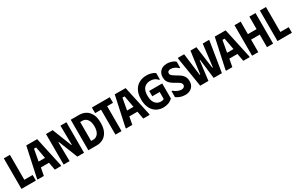

<svg xmlns="http://www.w3.org/2000/svg" viewBox="211 -2256 5840 3812"><g transform="rotate(-30 3131.5 -349.5)"><path d="M49 -700H189V-128H380V0H49Z M418 0V-23L564 -700L813 -699L960 -23V0H814L782 -176H596L563 0ZM615 -299H762L713 -567H664Z M1347 -700H1484V0H1331L1158 -434H1147L1153 0H1016V-700H1169L1342 -260H1353Z M1776 -700H1583V0H1776Q1859 0 1925 -37.5Q1991 -75 2030 -152.5Q2069 -230 2069 -350Q2069 -471 2030 -548Q1991 -625 1925 -662.5Q1859 -700 1776 -700ZM1774 -133H1723V-567H1774Q1841 -567 1883.5 -511Q1926 -455 1926 -350Q1926 -247 1884 -190Q1842 -133 1774 -133Z M2478 -700V-571H2344V0H2204V-571H2068V-700Z M2446 0V-23L2592 -700L2841 -699L2988 -23V0H2842L2810 -176H2624L2591 0ZM2643 -299H2790L2741 -567H2692Z M2994 -350Q2994 -475 3038.5 -555Q3083 -635 3157.5 -673Q3232 -711 3322 -711Q3371 -711 3410 -701Q3449 -691 3476.5 -677.5Q3504 -664 3516 -651V-508H3497Q3485 -526 3462 -543Q3439 -560 3407.5 -570.5Q3376 -581 3337 -581Q3275 -581 3230.5 -555.5Q3186 -530 3163 -478.5Q3140 -427 3140 -350Q3140 -276 3161.5 -223.5Q3183 -171 3224 -143.5Q3265 -116 3321 -116Q3345 -116 3362 -121.5Q3379 -127 3388 -136V-294H3218V-416H3516V-71Q3473 -28 3417.5 -8.5Q3362 11 3297 11Q3238 11 3183.5 -10.5Q3129 -32 3086.5 -76Q3044 -120 3019 -188Q2994 -256 2994 -350Z M4011 -185Q4011 -123 3984.5 -79Q3958 -35 3911 -11.5Q3864 12 3803 12Q3755 12 3714 0.5Q3673 -11 3643.5 -27Q3614 -43 3600 -54V-191H3618Q3650 -162 3696.5 -139.5Q3743 -117 3786 -117Q3809 -117 3827.5 -124.5Q3846 -132 3857 -146Q3868 -160 3868 -180Q3868 -210 3850.5 -228.5Q3833 -247 3797 -268L3714 -317Q3683 -335 3653.5 -359.5Q3624 -384 3604.5 -421.5Q3585 -459 3585 -513Q3585 -577 3612.5 -621.5Q3640 -666 3685.5 -688.5Q3731 -711 3788 -711Q3832 -711 3868.5 -702Q3905 -693 3933.5 -678.5Q3962 -664 3981 -645V-508H3962Q3932 -541 3888.5 -561.5Q3845 -582 3800 -582Q3770 -582 3749 -567Q3728 -552 3728 -523Q3728 -494 3752 -473Q3776 -452 3815 -428L3898 -377Q3932 -356 3957 -329.5Q3982 -303 3996.5 -268Q4011 -233 4011 -185Z M4038 -700H4183L4247 -189H4258L4328 -700H4464L4534 -189H4546L4609 -700H4754V-677L4645 0H4456L4402 -443H4391L4336 0H4147L4038 -677Z M4739 0V-23L4885 -700L5134 -699L5281 -23V0H5135L5103 -176H4917L4884 0ZM4936 -299H5083L5034 -567H4985Z M5678 -700H5819V0H5678V-287H5479V0H5337V-700H5479V-413H5678Z M5919 -700H6059V-128H6250V0H5919Z"/></g></svg>

Font: Phudu SemiBold
Style: Regular
Weight: 600
Version: Version 1.005;gftools[0.9.23]